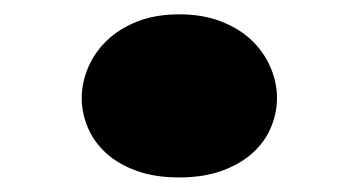

<svg xmlns="http://www.w3.org/2000/svg" viewBox="-20 -490 493 265"><path d="M227.1 -245.1Q193.4 -245.1 168 -254.4Q142.6 -263.7 126 -279.1Q109.4 -294.4 101.1 -314.2Q92.8 -334 92.8 -354.5Q92.8 -376 101.6 -396.7Q110.4 -417.5 127.2 -433.8Q144 -450.2 169.2 -460.2Q194.3 -470.2 227.5 -470.2Q260.3 -470.2 285.6 -460.2Q311 -450.2 327.9 -433.8Q344.7 -417.5 353.5 -396.7Q362.3 -376 362.3 -355Q362.3 -334 354 -314.2Q345.7 -294.4 328.9 -279.1Q312 -263.7 286.6 -254.4Q261.2 -245.1 227.1 -245.1Z"/></svg>

Font: Candal
Style: Regular
Weight: 400
Designer: vernon adams
Foundry: vernon adams
Version: Version 1.000